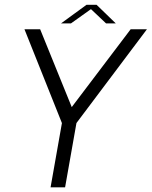

<svg xmlns="http://www.w3.org/2000/svg" viewBox="-20 -800 648 820"><path d="M246 -270.5H303.5L607.5 -675H538L282.5 -337.5H288.5L151.5 -675H84.5ZM196 0H258L312.5 -308.5H250.5ZM240.5 -700H283L368.5 -761L433 -700H474.5L392.5 -779.5H349.5Z"/></svg>

Font: Anybody UltraCondensed Thin Light
Style: Italic
Weight: 300
Italic angle: -10°
Version: Version 1.111